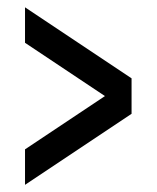

<svg xmlns="http://www.w3.org/2000/svg" viewBox="-20 -606 431 528"><path d="M341.8 -390.6V-293L48.8 -97.7V-195.3L268.6 -341.8L48.8 -488.3V-585.9Z"/></svg>

Font: BabelStone Runic Elder Futhark
Style: Regular
Weight: 400
Designer: Andrew West
Foundry: BabelStone
Version: Version 3.005 March 14, 2022